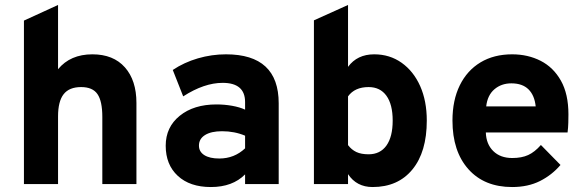

<svg xmlns="http://www.w3.org/2000/svg" viewBox="-20 -742 2357 774"><path d="M76.5 0V-659L214 -722V-463Q263.5 -523 352.5 -523Q437 -523 483.5 -470.5Q530 -418 530 -327V0H392.5V-270.5Q392.5 -334 373 -362.5Q353.5 -391 307 -391Q259 -391 236.5 -362.2Q214 -333.5 214 -272.5V0Z M830 12Q745.5 12 696.8 -33Q648 -78 648 -154.5Q648 -229.5 704.5 -275.2Q761 -321 852.5 -321Q885 -321 915.8 -315.5Q946.5 -310 968 -300V-330.5Q968 -408 877.5 -408Q803 -408 718.5 -353.5L676.5 -460Q722 -490.5 777.8 -506.8Q833.5 -523 891 -523Q1103.5 -523 1103.5 -325.5V0H968V-39Q917.5 12 830 12ZM864 -103Q924.5 -103 968 -144V-195Q925.5 -213 875 -213Q831.5 -213 806.8 -197.8Q782 -182.5 782 -155Q782 -130.5 803.5 -116.8Q825 -103 864 -103Z M1482 12Q1417.5 12 1383 -40V0H1245.5V-660L1383 -722V-472.5Q1420 -523 1488.5 -523Q1551 -523 1599 -489Q1647 -455 1673.8 -395Q1700.5 -335 1700.5 -256Q1700.5 -129.5 1642.5 -58.8Q1584.5 12 1482 12ZM1466 -120Q1512.5 -120 1537.8 -155.2Q1563 -190.5 1563 -256Q1563 -321 1537.8 -356Q1512.5 -391 1466 -391Q1410 -391 1383 -353.5V-157Q1397 -138.5 1416.5 -129.2Q1436 -120 1466 -120Z M2044.5 12Q1932.5 12 1868.2 -60Q1804 -132 1804 -256Q1804 -338 1833.5 -398Q1863 -458 1917 -490.5Q1971 -523 2044.5 -523Q2108 -523 2159.5 -496.8Q2211 -470.5 2241.2 -416.8Q2271.5 -363 2271.5 -281Q2271.5 -267 2271 -247.2Q2270.5 -227.5 2268 -208H1938.5Q1940 -161 1968.5 -133Q1997 -105 2045 -105Q2083 -105 2109.2 -117Q2135.5 -129 2160.5 -157.5L2239.5 -77Q2205 -36.5 2156.8 -12.2Q2108.5 12 2044.5 12ZM1940 -313H2139.5Q2135 -357.5 2110.5 -381.8Q2086 -406 2041.5 -406Q2001 -406 1973 -382Q1945 -358 1940 -313Z"/></svg>

Font: Overpass ExtraBold
Style: Regular
Weight: 800
Designer: Delve Withrington, Dave Bailey, Thomas Jockin
Foundry: Delve Fonts LLC
Version: Version 4.000; ttfautohint (v1.8.3)